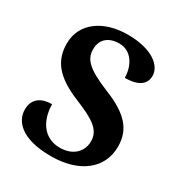

<svg xmlns="http://www.w3.org/2000/svg" viewBox="-172 -847 923 980"><g transform="rotate(30 289.5 -357.0)"><path d="M268 10C435 10 541 -74 541 -203C541 -302 487 -366 349 -421C214 -476 182 -514 182 -571C182 -631 223 -663 284 -663C360 -663 395 -590 395 -525C478 -525 513 -557 513 -604C513 -664 443 -724 299 -724C158 -724 51 -651 51 -529C51 -431 101 -362 241 -305C353 -259 408 -226 408 -158C408 -97 363 -50 285 -50C205 -50 143 -109 141 -223C83 -223 34 -198 34 -130C34 -65 89 10 268 10Z"/></g></svg>

Font: Noto Serif Georgian Bold
Style: Regular
Weight: 700
Designer: Monotype Design Team, Akaki Razmadze
Foundry: Google LLC
Version: Version 2.003